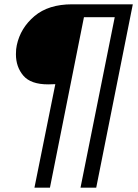

<svg xmlns="http://www.w3.org/2000/svg" viewBox="-20 -762 642 892"><path d="M427 110H354L513 -682H370L212 110H140L237 -371Q225 -370 204 -370Q123 -370 88.5 -410.5Q54 -451 54 -510Q54 -535 58 -552Q75 -632 140 -687Q205 -742 315 -742H597Z"/></svg>

Font: Gontserrat
Style: Italic
Weight: 400
Italic angle: -11.3°
Designer: Julieta Ulanovsky
Foundry: Julieta Ulanovsky
Version: Version 6.001